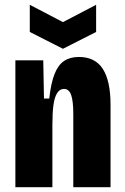

<svg xmlns="http://www.w3.org/2000/svg" viewBox="-20 -779 520 799"><path d="M44 0V-330V-528H160L163 -369H185Q192 -433 207 -471Q222 -509 247 -525.5Q272 -542 308 -542Q376 -542 408 -492Q440 -442 440 -343V0H285V-305Q285 -359 276 -384Q267 -409 246 -409Q229 -409 218 -392Q207 -375 202.5 -342.5Q198 -310 198 -259V0ZM104 -759 242 -687 380 -759V-646L242 -576L104 -646Z"/></svg>

Font: Bricolage Grotesque 24pt Condensed ExtraBold
Style: Regular
Weight: 800
Width: 3
Designer: Mathieu Triay
Foundry: Atelier Triay
Version: Version 1.001;gftools[0.9.33.dev8+g029e19f]